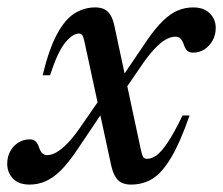

<svg xmlns="http://www.w3.org/2000/svg" viewBox="-56 -487 602 518"><path d="M263.5 -219.5 235.5 -206.5 152 -82.5Q128.5 -47.5 107.8 -27Q87 -6.5 66.5 2.2Q46 11 24 11Q-5.5 11 -21 -5.2Q-36.5 -21.5 -36.5 -45Q-36.5 -64.5 -28.2 -79.2Q-20 -94 -6.2 -102.5Q7.5 -111 24 -111Q34.5 -111 40.2 -105.5Q46 -100 49.5 -88.5Q53.5 -77.5 58.8 -73Q64 -68.5 72 -68.5Q82.5 -68.5 95.8 -75.8Q109 -83 126 -100.2Q143 -117.5 163 -147L226.5 -239L255.5 -252.5L340.5 -378Q363.5 -411.5 383.8 -431Q404 -450.5 423.8 -458.8Q443.5 -467 465 -467Q494 -467 510 -451Q526 -435 526 -411.5Q526 -392.5 517.5 -377.5Q509 -362.5 495.5 -353.8Q482 -345 465 -345Q455 -345 449.5 -349.8Q444 -354.5 440 -366.5Q435.5 -379 430.5 -383.5Q425.5 -388 416.5 -388Q405 -388 391 -380.2Q377 -372.5 359.8 -354Q342.5 -335.5 321.5 -304ZM455.5 -175.5Q429 -100 404.5 -59.8Q380 -19.5 354.5 -4.2Q329 11 297.5 11Q283 11 272.8 6.2Q262.5 1.5 255.5 -9.8Q248.5 -21 244 -40.5L172 -374Q169 -387.5 166 -392Q163 -396.5 157 -396.5Q140 -396.5 119.8 -371.8Q99.5 -347 79 -284H59Q76.5 -355.5 98 -395.2Q119.5 -435 145.2 -451Q171 -467 201 -467Q215.5 -467 225.5 -462Q235.5 -457 242.2 -446Q249 -435 253 -415.5L323.5 -85.5Q327 -68 330.5 -63.2Q334 -58.5 341 -58.5Q353.5 -58.5 366.8 -68.2Q380 -78 397 -103.5Q414 -129 436.5 -175.5Z"/></svg>

Font: Newsreader 36pt Medium
Style: Italic
Weight: 500
Italic angle: -17°
Designer: Hugues Gentile
Foundry: Production Type
Version: Version 1.003